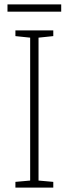

<svg xmlns="http://www.w3.org/2000/svg" viewBox="-20 -852 312 872"><path d="M222 0H50V-26L117 -32V-681L50 -688V-714H222V-688L155 -681V-32L222 -26ZM258 -832V-799H14V-832Z"/></svg>

Font: Noto Sans Lao Looped SemiCondensed ExtraLight
Style: Regular
Weight: 200
Width: 4
Designer: Mark Frömberg, Ben Mitchell
Foundry: The Fontpad Ltd
Version: Version 1.002; ttfautohint (v1.8.4.7-5d5b)